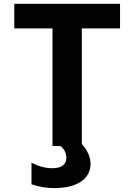

<svg xmlns="http://www.w3.org/2000/svg" viewBox="-20 -752 688 991"><path d="M257.8 218.8Q199.2 218.8 142.6 199.2V87.9Q197.3 116.2 249 116.2Q322.3 116.2 322.3 62.5Q322.3 25.4 292 2H251V-605.5H53.7V-732.4H599.6V-605.5H402.3V-8.8Q446.3 40 447.3 92.8Q447.3 151.4 398.4 185.1Q349.6 218.8 257.8 218.8Z"/></svg>

Font: Nasu
Style: Bold
Weight: 700
Designer: Ryoko NISHIZUKA (kana &amp; ideographs); Paul D. Hunt (Latin, Greek &amp; Cyrillic); Wenlong ZHANG (bopomofo); Sandoll C
Version: Version 2014.1215